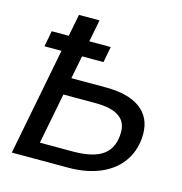

<svg xmlns="http://www.w3.org/2000/svg" viewBox="-100 -750 799 841"><g transform="rotate(15 300.0 -329.5)"><path d="M562.5 -227.1Q562.5 -159.7 528.6 -107.7Q494.6 -55.7 431.2 -27.8Q367.7 0 284.2 0H27.8L122.6 -486.8H45.4L59.1 -558.6H136.2L155.8 -658.7H249L229.5 -558.6H326.7L313 -486.8H215.8L195.3 -382.3H352.5Q453.6 -382.3 508.1 -342.3Q562.5 -302.2 562.5 -227.1ZM466.8 -210.9Q466.8 -304.2 326.2 -304.2H180.2L135.3 -73.7H285.2Q379.4 -73.7 423.1 -107.4Q466.8 -141.1 466.8 -210.9Z"/></g></svg>

Font: Liberation Mono
Style: Italic
Weight: 400
Italic angle: -12°
Monospace: yes
Designer: Steve Matteson
Foundry: Ascender Corporation
Version: Version 2.1.5